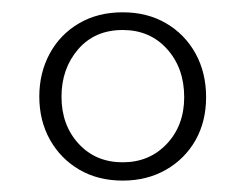

<svg xmlns="http://www.w3.org/2000/svg" viewBox="-20 -732 409 320"><path d="M184.5 -711.5Q225.5 -711.5 256.8 -693.2Q288 -675 305.8 -643Q323.5 -611 323.5 -570Q323.5 -529.5 305.8 -498.2Q288 -467 256.5 -449Q225 -431 184.5 -431Q143.5 -431 112.2 -449.2Q81 -467.5 63.2 -499.2Q45.5 -531 45.5 -571Q45.5 -610.5 62.8 -642.5Q80 -674.5 111.5 -693Q143 -711.5 184.5 -711.5ZM184.5 -682Q138 -682 110.2 -649.8Q82.5 -617.5 82.5 -571Q82.5 -523.5 111 -492.5Q139.5 -461.5 184.5 -461.5Q229 -461.5 258 -492.2Q287 -523 287 -570Q287 -618.5 258.5 -650.2Q230 -682 184.5 -682Z"/></svg>

Font: Fraunces 60pt
Style: Regular
Weight: 400
Version: Version 1.000;[b76b70a41]